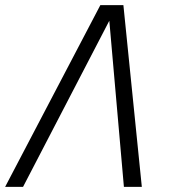

<svg xmlns="http://www.w3.org/2000/svg" viewBox="-43 -730 663 750"><path d="M-23 0 349 -710H439L511 0H441L384 -649L47 0Z"/></svg>

Font: Geist Mono Light
Style: Italic
Weight: 300
Italic angle: -12°
Monospace: yes
Designer: Basement.studio, Andrés Briganti, Mateo Zaragoza
Foundry: Basement.studio, Vercel, Andrés Briganti, Guido Ferreyra, Mateo Zaragoza
Version: Version 1.500; ttfautohint (v1.8.4.7-5d5b)